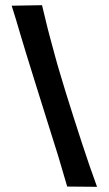

<svg xmlns="http://www.w3.org/2000/svg" viewBox="-20 -719 419 740"><path d="M354 1 239 0Q228 -36 216 -78Q204 -120 189 -166.5Q174 -213 159 -262Q144 -311 128 -361Q116 -400 104 -438Q92 -476 81 -512Q70 -548 60 -581.5Q50 -615 41.5 -644Q33 -673 25 -697L142 -699Q149 -671 156.5 -639Q164 -607 173 -574Q182 -541 191.5 -505.5Q201 -470 212 -434Q223 -398 234 -361Q249 -313 264.5 -264.5Q280 -216 295 -170Q310 -124 325 -80.5Q340 -37 354 1Z"/></svg>

Font: Truculenta ExtraBold
Style: Regular
Weight: 800
Version: Version 1.002